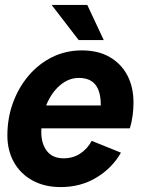

<svg xmlns="http://www.w3.org/2000/svg" viewBox="-20 -748 606 781"><path d="M227 13Q161 13 112 -14Q63 -41 36.5 -88.5Q10 -136 10 -197Q10 -268 33 -330.5Q56 -393 97 -441Q138 -489 193 -516Q248 -543 313 -543Q379 -543 426 -516Q473 -489 498 -441.5Q523 -394 523 -331Q523 -305 519.5 -278Q516 -251 508 -226H94L114 -319H431L385 -265Q388 -278 389 -292Q390 -306 390 -320Q390 -376 368 -403.5Q346 -431 301 -431Q259 -431 224 -401Q189 -371 168.5 -321Q148 -271 148 -210Q148 -163 171 -133.5Q194 -104 239 -104Q277 -104 306.5 -123.5Q336 -143 353 -175L472 -127Q436 -64 372 -25.5Q308 13 227 13ZM300 -585 190 -728H335L402 -585Z"/></svg>

Font: Radio Canada Big SemiBold
Style: Italic
Weight: 600
Italic angle: -12°
Designer: Étienne Aubert Bonn
Foundry: Coppers and Brasses
Version: Version 1.001